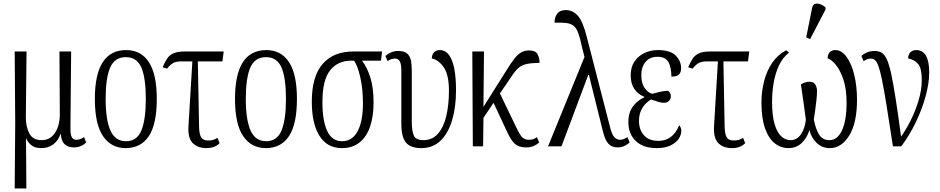

<svg xmlns="http://www.w3.org/2000/svg" viewBox="-20 -827 5311 1085"><path d="M63 238 66 -131 63 -536H130L126 -164Q126 -110 146 -72.5Q166 -35 215 -35Q250 -35 273 -55.5Q296 -76 307.5 -110.5Q319 -145 318 -186L316 -536H382L378 -99Q378 -66 386 -51.5Q394 -37 412 -37Q421 -37 432 -40.5Q443 -44 455 -52L467 -22Q438 6 398 6Q327 6 324 -70H322Q309 -32 281 -11Q253 10 213 10Q177 10 157 -6.5Q137 -23 128 -45H127L129 238Z M690 10Q608 10 562 -58Q516 -126 516 -268Q516 -544 693 -544Q777 -544 821.5 -475.5Q866 -407 866 -268Q866 -125 821 -57.5Q776 10 690 10ZM692 -29Q754 -29 779 -90Q804 -151 804 -268Q804 -386 779 -445Q754 -504 691 -504Q628 -504 602.5 -445Q577 -386 577 -268Q577 -150 604 -89.5Q631 -29 692 -29Z M1147 10Q1097 10 1069 -18.5Q1041 -47 1045 -113L1067 -480H1004Q975 -480 958 -470.5Q941 -461 924 -439L899 -447Q911 -476 924.5 -496Q938 -516 960.5 -526Q983 -536 1023 -536H1244L1237 -480H1098L1105 -109Q1106 -70 1116.5 -51.5Q1127 -33 1156 -33Q1171 -33 1183 -36Q1195 -39 1209 -48L1221 -18Q1194 10 1147 10Z M1482 10Q1400 10 1354 -58Q1308 -126 1308 -268Q1308 -544 1485 -544Q1569 -544 1613.5 -475.5Q1658 -407 1658 -268Q1658 -125 1613 -57.5Q1568 10 1482 10ZM1484 -29Q1546 -29 1571 -90Q1596 -151 1596 -268Q1596 -386 1571 -445Q1546 -504 1483 -504Q1420 -504 1394.5 -445Q1369 -386 1369 -268Q1369 -150 1396 -89.5Q1423 -29 1484 -29Z M1912 10Q1829 10 1785.5 -59Q1742 -128 1742 -252Q1742 -395 1803 -465.5Q1864 -536 1976 -536H2139L2133 -484H2026Q2055 -446 2073 -388.5Q2091 -331 2091 -246Q2091 -171 2072 -113.5Q2053 -56 2013 -23Q1973 10 1912 10ZM1913 -29Q1971 -29 2001 -85.5Q2031 -142 2031 -243Q2031 -324 2016 -390Q2001 -456 1981 -484H1963Q1889 -484 1845.5 -429.5Q1802 -375 1802 -250Q1802 -145 1829 -87Q1856 -29 1913 -29Z M2361 10Q2300 10 2274 -21.5Q2248 -53 2248 -127V-426Q2248 -464 2239.5 -480Q2231 -496 2213 -496Q2204 -496 2194 -493.5Q2184 -491 2170 -482L2158 -511Q2191 -539 2230 -539Q2266 -539 2282.5 -523Q2299 -507 2303 -481Q2307 -455 2307 -424V-140Q2307 -85 2319 -60Q2331 -35 2373 -35Q2423 -35 2455 -71.5Q2487 -108 2502 -171.5Q2517 -235 2517 -314Q2517 -403 2488.5 -445.5Q2460 -488 2420 -497Q2421 -521 2434 -532.5Q2447 -544 2465 -544Q2498 -544 2518.5 -514.5Q2539 -485 2548 -434Q2557 -383 2557 -318Q2557 -222 2535 -148Q2513 -74 2469.5 -32Q2426 10 2361 10Z M2652 0 2649 -536H2715L2712 -223L2843 -431Q2868 -472 2887 -496Q2906 -520 2925.5 -531Q2945 -542 2970 -542Q3005 -542 3017 -522Q3029 -502 3029 -472Q2983 -471 2956.5 -465.5Q2930 -460 2911 -444Q2892 -428 2870 -394L2805 -299L2901 -100Q2919 -62 2933 -49.5Q2947 -37 2969 -37Q2984 -37 2994.5 -41Q3005 -45 3014 -52L3027 -22Q3014 -10 2996 -2Q2978 6 2954 6Q2913 6 2891 -13Q2869 -32 2848 -77L2769 -246L2712 -161L2710 0Z M3077 0 3283 -505 3268 -564Q3258 -613 3247.5 -641Q3237 -669 3221 -681.5Q3205 -694 3179.5 -697Q3154 -700 3114 -699Q3113 -727 3128 -748.5Q3143 -770 3177 -770Q3217 -770 3245.5 -738Q3274 -706 3296 -618L3425 -118Q3437 -66 3452 -51.5Q3467 -37 3484 -37Q3496 -37 3506 -41.5Q3516 -46 3526 -52L3538 -22Q3527 -11 3509 -2.5Q3491 6 3470 6Q3437 6 3418 -15Q3399 -36 3387 -85L3308 -403H3304L3153 0Z M3691 10Q3615 10 3573 -30Q3531 -70 3531 -137Q3531 -193 3558 -227.5Q3585 -262 3621 -277V-280Q3585 -294 3564.5 -324.5Q3544 -355 3544 -401Q3544 -448 3565.5 -479.5Q3587 -511 3622 -527.5Q3657 -544 3698 -544Q3768 -544 3798.5 -513Q3829 -482 3829 -442Q3829 -419 3817.5 -406.5Q3806 -394 3774 -394Q3774 -444 3758 -475Q3742 -506 3695 -506Q3652 -506 3628 -477Q3604 -448 3604 -402Q3604 -354 3624.5 -327.5Q3645 -301 3666 -297Q3689 -303 3712 -308.5Q3735 -314 3755 -314Q3760 -311 3765.5 -303Q3771 -295 3771 -282Q3771 -268 3760.5 -257Q3750 -246 3732 -246Q3718 -246 3701.5 -251Q3685 -256 3660 -265Q3647 -259 3631 -243.5Q3615 -228 3603 -203.5Q3591 -179 3591 -143Q3591 -95 3618.5 -63Q3646 -31 3701 -31Q3782 -31 3818 -119Q3822 -115 3826 -107.5Q3830 -100 3830 -87Q3830 -65 3815.5 -43Q3801 -21 3770 -5.5Q3739 10 3691 10Z M4117 10Q4067 10 4039 -18.5Q4011 -47 4015 -113L4037 -480H3974Q3945 -480 3928 -470.5Q3911 -461 3894 -439L3869 -447Q3881 -476 3894.5 -496Q3908 -516 3930.5 -526Q3953 -536 3993 -536H4214L4207 -480H4068L4075 -109Q4076 -70 4086.5 -51.5Q4097 -33 4126 -33Q4141 -33 4153 -36Q4165 -39 4179 -48L4191 -18Q4164 10 4117 10Z M4436 10Q4393 10 4358.5 -17Q4324 -44 4303.5 -101Q4283 -158 4283 -249Q4283 -310 4298 -368.5Q4313 -427 4344 -472.5Q4375 -518 4423 -543L4439 -530Q4403 -502 4382 -457Q4361 -412 4352 -359Q4343 -306 4343 -252Q4343 -173 4357.5 -125Q4372 -77 4395.5 -56Q4419 -35 4447 -35Q4483 -35 4505.5 -67Q4528 -99 4534 -150Q4528 -197 4520.5 -250Q4513 -303 4506 -350Q4515 -356 4528 -360.5Q4541 -365 4553 -365Q4579 -365 4588 -348.5Q4597 -332 4597 -313Q4597 -291 4593.5 -258.5Q4590 -226 4585.5 -196Q4581 -166 4579 -152Q4588 -102 4607.5 -68.5Q4627 -35 4667 -35Q4712 -35 4738 -90Q4764 -145 4764 -247Q4764 -324 4746 -377.5Q4728 -431 4703 -461Q4678 -491 4657 -497Q4657 -519 4668.5 -531.5Q4680 -544 4701 -544Q4736 -544 4764 -505.5Q4792 -467 4807.5 -403.5Q4823 -340 4823 -264Q4823 -132 4779 -61Q4735 10 4669 10Q4625 10 4594.5 -20Q4564 -50 4554 -92Q4540 -46 4509.5 -18Q4479 10 4436 10ZM4558 -606 4536 -616 4569 -781Q4573 -801 4586 -805Q4599 -809 4615.5 -803Q4632 -797 4645 -785V-773Z M5026 0Q5005 -137 4990.5 -227.5Q4976 -318 4965 -372Q4954 -426 4944.5 -452.5Q4935 -479 4924.5 -487.5Q4914 -496 4901 -496Q4893 -496 4882.5 -493Q4872 -490 4860 -481L4848 -511Q4862 -524 4881 -531.5Q4900 -539 4922 -539Q4946 -539 4962.5 -529Q4979 -519 4992 -490.5Q5005 -462 5016.5 -408.5Q5028 -355 5041.5 -268.5Q5055 -182 5072 -55Q5098 -91 5125 -144Q5152 -197 5170.5 -258Q5189 -319 5189 -376Q5189 -439 5169.5 -464Q5150 -489 5112 -497Q5112 -519 5124.5 -531.5Q5137 -544 5157 -544Q5231 -544 5231 -418Q5231 -357 5210.5 -282.5Q5190 -208 5154.5 -134.5Q5119 -61 5073 0Z"/></svg>

Font: Noto Serif ExtraCondensed Light
Style: Regular
Weight: 300
Width: 2
Designer: Monotype Design Team
Foundry: Monotype Imaging Inc.
Version: Version 2.014; ttfautohint (v1.8.4.7-5d5b)